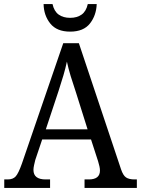

<svg xmlns="http://www.w3.org/2000/svg" viewBox="-20 -927 695 947"><path d="M1 0V-42H18Q44 -42 57.5 -57Q71 -72 88 -120L292 -714H369L577 -92Q587 -62 601.5 -52Q616 -42 644 -42H655V0H397V-42H418Q473 -42 473 -86Q473 -95 470.5 -106.5Q468 -118 464 -131L429 -239H188L154 -138Q151 -126 148 -112.5Q145 -99 145 -89Q145 -42 205 -42H227V0ZM206 -289H412L355 -470Q340 -514 328.5 -552Q317 -590 310 -623Q303 -590 293 -556Q283 -522 269 -479ZM326 -771Q260 -771 228 -811Q196 -851 195 -907H239Q247 -871 269.5 -855Q292 -839 326 -839Q360 -839 382.5 -855Q405 -871 413 -907H457Q455 -851 423.5 -811Q392 -771 326 -771Z"/></svg>

Font: Noto Serif SemiCondensed
Style: Regular
Weight: 400
Width: 4
Designer: Monotype Design Team
Foundry: Monotype Imaging Inc.
Version: Version 2.013